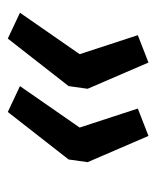

<svg xmlns="http://www.w3.org/2000/svg" viewBox="27 -518 410 505"><g transform="rotate(-90 232.5 -266.0)"><path d="M127 -81 58 -241 65 -291 190 -451 258 -419 149 -262 199 -109ZM320 -81 251 -241 258 -291 383 -451 451 -419 342 -262 392 -109Z"/></g></svg>

Font: Nunito Sans SemiBold
Style: Italic
Weight: 600
Italic angle: -9°
Designer: Vernon Adams
Foundry: Vernon Adams
Version: Version 3.006; ttfautohint (v1.8.3)